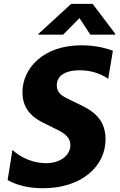

<svg xmlns="http://www.w3.org/2000/svg" viewBox="-20 -974 625 1004"><path d="M310 -792.6 395.6 -879.3 452.4 -792.6H581.3L582.4 -797.6L464.5 -953.8H352.3L181.8 -797.6L180.8 -792.6ZM204.9 10.3C406.2 10.3 532 -103.7 532 -246.1C532 -365.4 444.2 -404.5 384.6 -433.2L345.2 -452.4C311.1 -468.8 277 -484.4 277 -528.1C277 -576 318.2 -606.5 396.3 -606.5C442.8 -606.5 495.7 -595.9 545.8 -562.1L570.3 -708.5C517 -729 458.1 -737.2 405.9 -737.2C204.2 -737.2 97.3 -615.1 97.3 -491.5C97.3 -385.3 175.8 -346.9 217 -326.7L269.9 -300.4C305.8 -282.7 348 -262.4 348 -215.2C348 -162.6 296.9 -120.7 220.2 -120.7C159.8 -120.7 93 -145.2 45.1 -190L19.9 -32.3C73.9 -2.1 137.8 10.3 204.9 10.3Z"/></svg>

Font: TID UI
Style: Bold Italic
Weight: 700
Italic angle: -9.39999°
Designer: The TID Project Authors
Foundry: Bakken & Bæck
Version: Version 1.001;hotconv 1.0.109;makeotfexe 2.5.65596